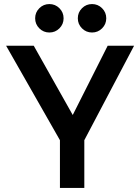

<svg xmlns="http://www.w3.org/2000/svg" viewBox="-20 -925 690 945"><path d="M275 -235 10 -700H146L338 -359L510 -700H640L395 -235V0H275ZM223 -765Q194 -765 173.5 -785.5Q153 -806 153 -835Q153 -864 173.5 -884.5Q194 -905 223 -905Q252 -905 272.5 -884.5Q293 -864 293 -835Q293 -806 272.5 -785.5Q252 -765 223 -765ZM433 -765Q404 -765 383.5 -785.5Q363 -806 363 -835Q363 -864 383.5 -884.5Q404 -905 433 -905Q462 -905 482.5 -884.5Q503 -864 503 -835Q503 -806 482.5 -785.5Q462 -765 433 -765Z"/></svg>

Font: PT Root UI Bold
Style: Regular
Weight: 700
Designer: Vitaly Kuzmin
Foundry: ParaType Ltd.
Version: Version 2.000G